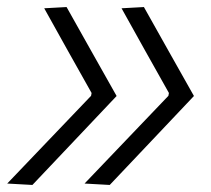

<svg xmlns="http://www.w3.org/2000/svg" viewBox="-34 -523 600 545"><path d="M277.5 2 206 -2Q266 -64.5 325 -126.5Q384 -188.5 444 -251L445.5 -259Q412 -319 378 -379.2Q344 -439.5 311 -499.5L374.5 -503Q410 -439.5 445.5 -376.5Q481 -313.5 516.5 -250.5Q456.5 -187 397 -124.2Q337.5 -61.5 277.5 2ZM58 2 -13.5 -2Q46.5 -64.5 105.5 -126.5Q164.5 -188.5 224.5 -251L226 -259Q192.5 -319 158.5 -379.2Q124.5 -439.5 91.5 -499.5L155 -503Q190.5 -439.5 226 -376.5Q261.5 -313.5 297 -250.5Q237 -187 177.5 -124.2Q118 -61.5 58 2Z"/></svg>

Font: Commissioner Light
Style: Italic
Weight: 300
Italic angle: -12°
Designer: Kostas Bartsokas
Foundry: Kostas Bartsokas
Version: Version 1.000; ttfautohint (v1.8.3)